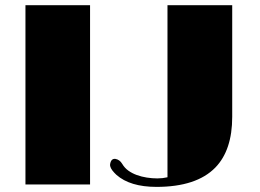

<svg xmlns="http://www.w3.org/2000/svg" viewBox="-20 -711 1001 740"><path d="M78.1 -690.9H327.1V0H78.1ZM625.5 -27.8V-690.9H875V-260.7Q875 -132.3 810.1 -65.4Q737.3 9.3 583 9.3Q481.4 9.3 428.7 -37.1L420.4 -45.4Q402.8 -64 404.3 -77.6Q407.7 -100.6 424.8 -98.6Q441.4 -95.7 450.9 -79.6Q460.4 -63.5 474.9 -53.2Q489.3 -43 507.3 -36.4Q525.4 -29.8 545.9 -26.6Q566.4 -23.4 586.7 -23.4Q606.9 -23.4 625.5 -27.8Z"/></svg>

Font: Limelight
Style: Regular
Weight: 400
Designer: Nicole Fally
Foundry: Nicole Fally
Version: Version 1.002